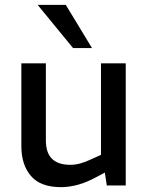

<svg xmlns="http://www.w3.org/2000/svg" viewBox="-20 -764 613 791"><path d="M231 7Q147 7 107.5 -39Q68 -85 68 -162V-503H169V-186Q169 -134 194.5 -109.5Q220 -85 269 -85Q291 -85 312 -91Q333 -97 356 -108L396 -126V-503H498V0H420L408 -78L429 -62L376 -34Q338 -13 301.5 -3Q265 7 231 7ZM281 -566 135 -744H251L359 -566Z"/></svg>

Font: REM
Style: Regular
Weight: 400
Designer: Octavio Pardo
Foundry: Ashler Design
Version: Version 1.005;gftools[0.9.28]